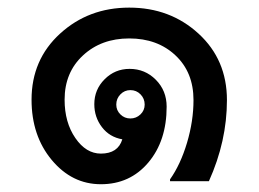

<svg xmlns="http://www.w3.org/2000/svg" viewBox="-20 -471 672 499"><path d="M297.9 -108.9Q264.6 -114.7 244.9 -140.6Q225.1 -166.5 225.1 -200.2Q225.1 -238.3 252 -265.1Q278.8 -292 316.9 -292Q356.9 -292 385 -263.7Q413.1 -235.4 413.1 -193.8Q413.1 -105 365.5 -48.6Q317.9 7.8 242.2 7.8Q167 7.8 114.5 -55.2Q62 -118.2 62 -211.9Q62 -315.9 136 -383.5Q210 -451.2 315.9 -451.2Q422.4 -451.2 496.1 -383.5Q569.8 -315.9 569.8 -210.9Q569.8 -104 522.9 0H421.9V-4.9Q449.2 -43.5 466.1 -100.1Q482.9 -156.7 482.9 -210.9Q482.9 -283.2 436 -327.1Q389.2 -371.1 315.9 -371.1Q243.2 -371.1 195.6 -326.9Q147.9 -282.7 147.9 -211.9Q147.9 -152.8 175.8 -112.3Q203.6 -71.8 242.2 -71.8Q286.6 -71.8 297.9 -108.9ZM318.8 -163.1Q334 -163.1 345 -173.6Q356 -184.1 356 -199.2Q356 -214.8 345.2 -225.8Q334.5 -236.8 318.8 -236.8Q303.7 -236.8 293 -225.8Q282.2 -214.8 282.2 -199.2Q282.2 -184.1 293 -173.6Q303.7 -163.1 318.8 -163.1Z"/></svg>

Font: IranNastaliq
Style: Regular
Weight: 400
Designer: Hossein Zahedi
Version: Version 1.5